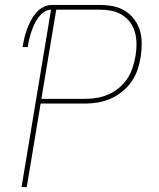

<svg xmlns="http://www.w3.org/2000/svg" viewBox="-20 -755 640 775"><path d="M67 0 186 -716Q171 -716 157 -706Q143 -696 133.5 -682.5Q124 -669 117.5 -654.5Q111 -640 106 -625Q101 -610 97.5 -595Q94 -580 92 -565H71Q74 -583 78 -600.5Q82 -618 88.5 -635.5Q95 -653 103.5 -670Q112 -687 124.5 -702Q137 -717 154 -726Q171 -735 189 -735H383Q410 -735 436 -730Q462 -725 484 -711.5Q506 -698 521.5 -677.5Q537 -657 544.5 -632.5Q552 -608 552 -580.5Q552 -553 548 -526Q544 -500 535.5 -474.5Q527 -449 511.5 -426.5Q496 -404 474 -386Q452 -368 427 -357Q402 -346 376 -341.5Q350 -337 324 -337H144L88 0ZM324 -356Q348 -356 371.5 -360Q395 -364 418 -374Q441 -384 460.5 -400.5Q480 -417 494 -438Q508 -459 515.5 -482.5Q523 -506 527 -529Q531 -553 531 -577Q531 -601 525 -623.5Q519 -646 505.5 -664.5Q492 -683 472.5 -695Q453 -707 430 -711.5Q407 -716 383 -716H207L147 -356Z"/></svg>

Font: Iosevka Curly Thin Extended
Style: Italic
Weight: 100
Width: 7
Italic angle: -9°
Monospace: yes
Designer: Belleve Invis
Foundry: Belleve Invis
Version: Version 11.1.0; ttfautohint (v1.8.3)